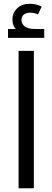

<svg xmlns="http://www.w3.org/2000/svg" viewBox="-20 -1014 282 1034"><path d="M80 -740H162.4V0H80ZM23.2 -810V-857.9H64.6Q46.9 -878.9 46.9 -907.3Q46.9 -945.6 72.7 -969.6Q98.6 -993.6 139.9 -993.6Q157.2 -993.6 174 -989.8Q190.9 -985.9 204.5 -978.3L184.6 -936.4Q174.6 -941.4 163.9 -943.5Q153.2 -945.7 142.5 -945.7Q119.2 -945.7 107.3 -934.5Q95.5 -923.3 95.5 -905.3Q95.5 -886.6 112.7 -872.2Q129.9 -857.9 170.2 -857.9H218.2V-810Z"/></svg>

Font: Lexend Medium
Style: Regular
Weight: 500
Designer: Bonnie Shaver-Troup, Thomas Jockin
Foundry: Lexend
Version: Version 1.005